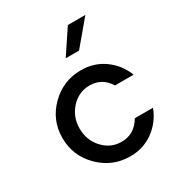

<svg xmlns="http://www.w3.org/2000/svg" viewBox="-177 -868 933 997"><g transform="rotate(-30 290.0 -369.5)"><path d="M359 -602H279L375 -746H480ZM430 -352Q390 -418 315 -418Q250 -418 204.5 -368.5Q159 -319 159 -250Q159 -179 204.5 -130Q250 -81 315 -81Q392 -81 434 -153H543Q516 -81 455.5 -37Q395 7 316 7Q209 7 133 -69Q57 -145 57 -251Q57 -358 133 -433.5Q209 -509 316 -509Q394 -509 454 -466Q514 -423 542 -352Z"/></g></svg>

Font: Simpel Medium
Style: Regular
Weight: 500
Designer: Janko Jovanovic
Version: Version 1.048;PS 001.048;hotconv 1.0.88;makeotf.lib2.5.64775